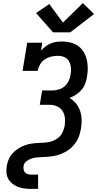

<svg xmlns="http://www.w3.org/2000/svg" viewBox="-20 -1010 640 1235"><path d="M178 205Q156 205 134.5 202Q113 199 94 191.5Q75 184 59 171Q43 158 33 140Q23 122 21.5 100Q20 78 24 56Q27 36 35 17Q43 -2 56.5 -18.5Q70 -35 87.5 -47.5Q105 -60 124.5 -69Q144 -78 164 -82.5Q184 -87 204 -89Q224 -91 244 -91.5Q264 -92 284 -94.5Q304 -97 323.5 -105Q343 -113 359 -127.5Q375 -142 383.5 -161.5Q392 -181 396 -200Q400 -225 397.5 -250.5Q395 -276 382.5 -296Q370 -316 347.5 -326Q325 -336 299 -336H236L251 -428H315Q335 -428 356.5 -434Q378 -440 395 -454.5Q412 -469 421.5 -489Q431 -509 434 -530Q437 -545 437 -560Q437 -575 434 -589Q431 -603 424 -615.5Q417 -628 406 -636Q395 -644 380.5 -647.5Q366 -651 351 -651Q329 -651 307.5 -645.5Q286 -640 267.5 -627.5Q249 -615 237.5 -595Q226 -575 222 -554H125L155 -735H252L244 -684Q257 -699 272.5 -711Q288 -723 306 -730.5Q324 -738 342.5 -740.5Q361 -743 379 -743Q406 -743 433 -736.5Q460 -730 481.5 -715Q503 -700 517 -677.5Q531 -655 537.5 -629Q544 -603 544.5 -575Q545 -547 540 -519Q537 -497 529 -474.5Q521 -452 505.5 -433.5Q490 -415 469.5 -401.5Q449 -388 427 -380Q451 -366 468.5 -345Q486 -324 495 -297.5Q504 -271 505 -242Q506 -213 501 -184Q498 -167 493.5 -150.5Q489 -134 481.5 -118Q474 -102 463.5 -88Q453 -74 440 -61.5Q427 -49 411.5 -39.5Q396 -30 380 -23Q364 -16 347.5 -11.5Q331 -7 314 -4.5Q297 -2 280.5 -1Q264 0 247 0.5Q230 1 213.5 3Q197 5 180.5 10.5Q164 16 149.5 27.5Q135 39 132 56Q130 67 131.5 78.5Q133 90 139.5 98Q146 106 156.5 109.5Q167 113 178 113H225V205ZM321 -802 212 -926 297 -984 385 -865 513 -990 585 -920 432 -802Z"/></svg>

Font: Iosevka Curly Slab SmBdEx
Style: Italic
Weight: 600
Width: 7
Italic angle: -9°
Monospace: yes
Designer: Belleve Invis
Foundry: Belleve Invis
Version: Version 11.1.0; ttfautohint (v1.8.3)